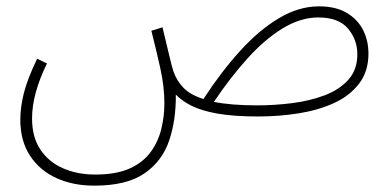

<svg xmlns="http://www.w3.org/2000/svg" viewBox="-20 -354 1230 605"><path d="M277 231Q210 231 157.5 207Q105 183 74.5 136.5Q44 90 44 23Q44 -14 54.5 -58Q65 -102 97 -169L128 -154Q81 -58 81 19Q81 78 107 117Q133 156 178 176Q223 196 280 196Q347 196 389.5 176.5Q432 157 455.5 124Q479 91 488.5 51.5Q498 12 498 -29Q498 -81 485 -139.5Q472 -198 457 -257L492 -268Q506 -211 513 -180.5Q520 -150 526 -130Q537 -99 558.5 -77Q580 -55 621 -42Q677 -128 737 -194Q797 -260 859.5 -297Q922 -334 985 -334Q1038 -334 1072.5 -313.5Q1107 -293 1124 -259.5Q1141 -226 1141 -185Q1141 -129 1111.5 -90.5Q1082 -52 1033 -29.5Q984 -7 922 3Q860 13 794 13Q716 13 665.5 4Q615 -5 584 -20.5Q553 -36 534 -56Q535 24 513 89Q491 154 435 192.5Q379 231 277 231ZM983 -299Q927 -299 870.5 -264.5Q814 -230 759.5 -169.5Q705 -109 654 -33Q708 -22 791 -22Q845 -22 900.5 -29Q956 -36 1002.5 -53.5Q1049 -71 1077.5 -102.5Q1106 -134 1106 -183Q1106 -229 1076.5 -264Q1047 -299 983 -299Z"/></svg>

Font: Noto Sans Arabic UI SmCn XLt
Style: Regular
Weight: 200
Width: 4
Designer: Monotype Design Team, Nadine Chahine and Nizar Qandah
Foundry: Monotype Imaging Inc.
Version: Version 2.010; ttfautohint (v1.8.4.7-5d5b)